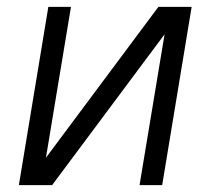

<svg xmlns="http://www.w3.org/2000/svg" viewBox="-20 -540 640 560"><path d="M35 0 121 -520H187L114 -80L442 -520H539L453 0H387L460 -440L132 0Z"/></svg>

Font: Iosevka Aile Light Oblique
Style: Regular
Weight: 300
Italic angle: -9°
Designer: Belleve Invis
Foundry: Belleve Invis
Version: Version 31.1.0; ttfautohint (v1.8.4)